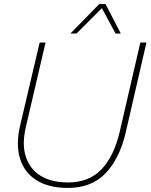

<svg xmlns="http://www.w3.org/2000/svg" viewBox="-20 -913 740 944"><path d="M499 -893 574 -748H548L481 -873L356 -748H326L468 -893ZM313 11Q220 11 160 -26.5Q100 -64 78.5 -133Q57 -202 79 -296L175 -704H204L107 -288Q87 -202 107.5 -141Q128 -80 181 -48Q234 -16 314 -16Q418 -16 479.5 -81Q541 -146 569 -267L670 -704H700L597 -257Q567 -132 498.5 -60.5Q430 11 313 11Z"/></svg>

Font: Prodigy Sans ExtraLight
Style: Italic
Weight: 200
Italic angle: -13°
Designer: Wei Huang
Foundry: Wei Huang
Version: Version 1.003; ttfautohint (v1.8.3)